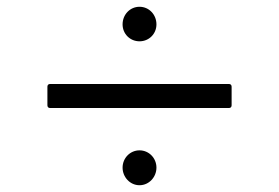

<svg xmlns="http://www.w3.org/2000/svg" viewBox="-20 -651 824 567"><path d="M392 -529C420 -529 442 -551 442 -579C442 -608 420 -631 392 -631C364 -631 342 -608 342 -579C342 -551 364 -529 392 -529ZM664 -340V-395C664 -400 661 -403 656 -403H128C123 -403 120 -400 120 -395V-340C120 -335 123 -332 128 -332H656C661 -332 664 -335 664 -340ZM392 -104C420 -104 442 -128 442 -156C442 -184 420 -207 392 -207C364 -207 342 -184 342 -156C342 -128 364 -104 392 -104Z"/></svg>

Font: Shippori Mincho OTF
Style: Bold
Weight: 800
Designer: FONTDASU
Foundry: FONTDASU / Google Inc. / but / Adobe
Version: Version 3.300;hotconv 1.0.109;makeotfexe 2.5.65596